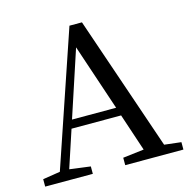

<svg xmlns="http://www.w3.org/2000/svg" viewBox="-108 -844 941 950"><g transform="rotate(-15 363.0 -369.0)"><path d="M222 -286 334 -626 448 -286ZM630 -48 394 -738H330L97 -52L8 -38V0H252V-38L145 -52L208 -243H462L526 -51L418 -38V0H716V-38Z"/></g></svg>

Font: Noto Serif SC Medium
Style: Regular
Weight: 500
Designer: Ryoko NISHIZUKA 西塚涼子 (kana & ideographs); Frank Grießhammer (Latin, Greek & Cyrillic); Wenlong ZHANG 张文龙 (bopomofo); San
Foundry: Adobe Systems Incorporated
Version: Version 1.001;PS 1.001;hotconv 16.6.54;makeotf.lib2.5.65590